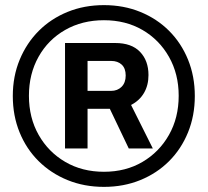

<svg xmlns="http://www.w3.org/2000/svg" viewBox="-20 -718 812 750"><path d="M386 12Q309 12 244 -14.5Q179 -41 131 -88.5Q83 -136 56.5 -201Q30 -266 30 -343Q30 -420 57 -485Q84 -550 131.5 -597.5Q179 -645 244 -671.5Q309 -698 386 -698Q463 -698 528 -671.5Q593 -645 640.5 -597.5Q688 -550 714.5 -485Q741 -420 741 -343Q741 -266 714.5 -201Q688 -136 640.5 -88.5Q593 -41 528 -14.5Q463 12 386 12ZM386 -47Q471 -47 536.5 -85.5Q602 -124 640 -191Q678 -258 678 -344Q678 -429 640 -496Q602 -563 536.5 -601Q471 -639 386 -639Q301 -639 234.5 -601Q168 -563 130.5 -496Q93 -429 93 -344Q93 -258 131 -191Q169 -124 235 -85.5Q301 -47 386 -47ZM234 -138V-550H430Q494 -550 527 -515.5Q560 -481 560 -425Q560 -385 542.5 -355Q525 -325 492 -308L577 -138H483L409 -293H322V-138ZM322 -363H414Q439 -363 455 -379Q471 -395 471 -423Q471 -451 455.5 -465.5Q440 -480 414 -480H322Z"/></svg>

Font: Archivo SemiBold
Style: Bold
Weight: 700
Version: Version 2.001